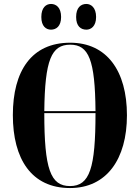

<svg xmlns="http://www.w3.org/2000/svg" viewBox="-20 -941 707 971"><path d="M417 -791C440 -791 466 -808 466 -855C466 -903 440 -921 417 -921C389 -921 365 -903 365 -855C365 -808 389 -791 417 -791ZM238 -791C264 -791 289 -808 289 -855C289 -903 264 -921 238 -921C213 -921 189 -903 189 -855C189 -808 213 -791 238 -791ZM334 10C519 10 622 -136 622 -358C622 -583 520 -725 335 -725C139 -725 45 -582 45 -359C45 -137 139 10 334 10ZM463 -379H204C207 -638 240 -715 335 -715C429 -715 461 -638 463 -379ZM334 0C235 0 204 -87 204 -369H463C463 -91 434 0 334 0Z"/></svg>

Font: Noto Serif Display ExtraCondensed ExtraBold
Style: Regular
Weight: 800
Width: 2
Designer: Monotype Design Team
Foundry: Monotype Imaging Inc.
Version: Version 2.009